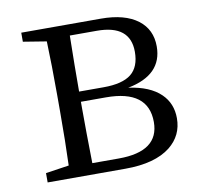

<svg xmlns="http://www.w3.org/2000/svg" viewBox="-64 -581 681 649"><g transform="rotate(-10 277.0 -257.0)"><path d="M49 0V-32L129 -44Q132 -127 132 -228V-286Q132 -388 129 -470L49 -483V-514H322Q404 -514 449 -480Q492 -447 492 -389Q492 -291 373 -268Q446 -258 483 -222Q517 -189 517 -138Q517 -79 471 -42Q418 0 316 0ZM209 -38H300Q438 -38 438 -139Q438 -249 293 -249H207V-228Q207 -150 209 -38ZM207 -284H291Q356 -284 386 -308Q416 -332 416 -384Q416 -476 302 -476H209Q207 -370 207 -284Z"/></g></svg>

Font: GenRyuMin TW R
Style: Regular
Weight: 400
Version: Version 1.501;PS 1;hotconv 16.6.51;makeotf.lib2.5.65220